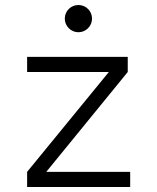

<svg xmlns="http://www.w3.org/2000/svg" viewBox="-20 -744 626 764"><path d="M87.9 0H498V-60.1H164.1L488.3 -457.5V-517.6H87.9V-457.5H413.1L87.9 -60.1ZM292 -615.7C321.8 -615.7 346.2 -640.1 346.2 -669.9C346.2 -700.2 321.8 -724.1 292 -724.1C262.2 -724.1 237.8 -700.2 237.8 -669.9C237.8 -640.1 262.2 -615.7 292 -615.7Z"/></svg>

Font: Cascadia Mono NF Light
Style: Regular
Weight: 300
Monospace: yes
Designer: Aaron Bell
Foundry: Saja Typeworks
Version: Version 2404.023